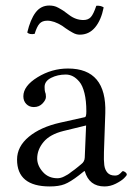

<svg xmlns="http://www.w3.org/2000/svg" viewBox="-20 -668 494 698"><path d="M283.2 -595.2Q300.3 -595.2 310.1 -605.7Q319.8 -616.2 330.1 -647Q346.2 -648.4 356.9 -641.1Q347.7 -594.7 325.7 -568.4Q303.7 -542 270 -542Q263.7 -542 257.3 -543.7Q251 -545.4 243.7 -549.6Q236.3 -553.7 231.7 -556.6Q227.1 -559.6 218.3 -565.4L206.1 -574.2Q176.3 -592.8 151.9 -592.8Q133.3 -592.8 123.5 -581.8Q113.8 -570.8 106 -544.9Q87.4 -541.5 79.1 -549.8Q90.3 -597.2 109.4 -622.6Q128.4 -647.9 159.2 -647.9Q167.5 -647.9 175.5 -646.2Q183.6 -644.5 192.4 -639.6L205.1 -632.3Q209.5 -629.9 219.5 -622.3Q229.5 -614.7 231 -613.8Q255.4 -595.2 283.2 -595.2ZM293 -211.9 210.9 -191.9Q161.6 -179.7 138.4 -151.9Q115.2 -124 115.2 -91.8Q115.2 -66.4 135.5 -43.2Q155.8 -20 189 -20Q194.3 -20 200.4 -21.5Q206.5 -22.9 213.6 -26.6Q220.7 -30.3 226.1 -33.4Q231.4 -36.6 239.3 -43L251.5 -51.8Q255.4 -54.7 263.7 -61.5L274.9 -70.8Q287.6 -80.1 288.1 -95.2ZM288.1 -45.9H286.1L267.1 -30.8Q235.4 -6.3 214.6 1.7Q193.8 9.8 161.1 9.8Q42 9.8 42 -87.9Q42 -135.3 85 -170.9Q127.4 -206.1 199.2 -222.2L289.1 -242.2Q293.9 -243.7 293.9 -263.2Q293.9 -301.8 287.1 -329.3Q280.3 -356.9 268.6 -370.8Q256.8 -384.8 244.6 -390.9Q232.4 -397 219.2 -397Q189.5 -397 165.8 -385Q142.1 -373 142.1 -352.1Q142.1 -338.9 144 -333Q147 -327.1 147 -315.9Q147 -304.7 134.5 -291.7Q122.1 -278.8 103 -278.8Q86.4 -278.8 75.7 -289.8Q64.9 -300.8 64.9 -317.9Q64.9 -355.5 116.5 -387.2Q168 -418.9 227.1 -418.9Q368.2 -418.9 362.8 -256.8L357.9 -115.2Q356.9 -85 359.1 -67.9Q361.3 -50.8 370.6 -40.3Q379.9 -29.8 397.9 -29.8Q406.7 -29.8 412.6 -33.9Q418.5 -38.1 421.6 -42Q424.8 -45.9 426.8 -45.9Q430.2 -45.9 435.5 -42Q440.9 -38.1 440.9 -33.2Q440.9 -29.8 430.9 -20Q420.9 -10.3 400.9 -0.2Q380.9 9.8 359.9 9.8Q304.2 9.8 288.1 -45.9Z"/></svg>

Font: Linux Libertine Display G
Style: Regular
Weight: 400
Designer: Philipp H. Poll
Foundry: Philipp H. Poll
Version: Version 5.0.9